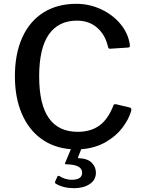

<svg xmlns="http://www.w3.org/2000/svg" viewBox="-20 -772 752 1005"><path d="M667 -192Q654 -147 620 -102.5Q586 -58 531 -27Q476 4 405 9L389 50Q386 56 393 56Q439 58 460.5 80Q482 102 482 132Q482 170 449.5 191.5Q417 213 368 213Q312 213 273 190Q267 187 268 180L281 151Q282 149 284.5 148.5Q287 148 290 149Q321 169 355 169Q410 169 410 132Q410 111 390 100Q370 89 327 88Q317 88 321 81L351 9Q260 2 194 -47Q128 -96 93 -179.5Q58 -263 58 -373Q58 -490 96.5 -575.5Q135 -661 207.5 -706.5Q280 -752 379 -752Q448 -752 509 -723.5Q570 -695 610 -647Q650 -599 659 -542Q660 -538 660 -532Q660 -527 658 -525.5Q656 -524 650 -523L557 -517H554Q548 -517 545 -528Q531 -590 488.5 -627Q446 -664 383 -664Q286 -664 235.5 -591.5Q185 -519 185 -372Q185 -226 235.5 -154Q286 -82 387 -82Q455 -82 500.5 -115Q546 -148 574 -221Q575 -228 589 -226L660 -209Q669 -207 667 -192Z"/></svg>

Font: Libre Franklin Medium
Style: Regular
Weight: 500
Designer: Pablo Impallari, Rodrigo Fuenzalida
Foundry: Impallari Type
Version: Version 1.002; ttfautohint (v1.5)